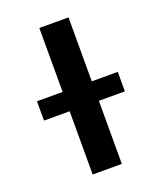

<svg xmlns="http://www.w3.org/2000/svg" viewBox="-151 -923 864 1027"><g transform="rotate(-20 280.5 -410.0)"><path d="M511 -353V-462L510 -463H363V-826L362 -827H198L197 -826V-463H52L51 -462V-354L52 -353H197V6L198 7H362L363 6V-352H510Z"/></g></svg>

Font: Hussar Woodtype
Style: SeBd
Weight: 900
Foundry: Cannot Into Space Fonts
Version: Version 1.07